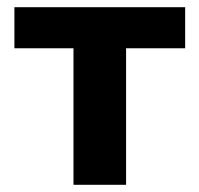

<svg xmlns="http://www.w3.org/2000/svg" viewBox="-20 -513 553 533"><path d="M494 -379H330V0H184V-379H20V-493H494Z"/></svg>

Font: Exo 2.0
Style: Bold
Weight: 700
Designer: Natanael Gama
Version: Version 1.001;PS 001.001;hotconv 1.0.70;makeotf.lib2.5.58329